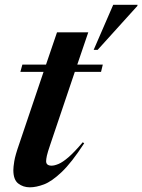

<svg xmlns="http://www.w3.org/2000/svg" viewBox="-20 -788 608 820"><path d="M194.5 -170Q183.5 -138 180.2 -123Q177 -108 177 -99.5Q177 -80.5 200.5 -80.5Q212.5 -80.5 230 -87.8Q247.5 -95 272.5 -116.5Q297.5 -138 333.5 -180.5L339.5 -176Q285.5 -93 243.2 -53Q201 -13 167.8 -0.5Q134.5 12 107.5 12Q79 12 58 -4.2Q37 -20.5 37 -61.5Q37 -74.5 41 -99.5Q45 -124.5 62 -173L166 -481H67L75.5 -512H176.5L223.5 -650H357L310 -512H419L411.5 -481H299.5ZM380 -575 463.5 -767.5H567.5L566.5 -762.5L397 -575Z"/></svg>

Font: Newsreader 72pt SemiBold
Style: Italic
Weight: 600
Italic angle: -17°
Designer: Hugues Gentile
Foundry: Production Type
Version: Version 1.003; ttfautohint (v1.8.3)